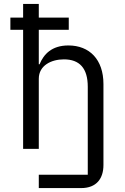

<svg xmlns="http://www.w3.org/2000/svg" viewBox="-20 -760 640 980"><path d="M178 200H394C473 200 508 151 508 82V-331C508 -456 437 -528 329 -528C244 -528 203 -483 182 -432H178V-608H331V-670H178V-740H98V-670H33V-608H98V0H178V-358C178 -426 242 -457 306 -457C386 -457 428 -412 428 -317V132H178Z"/></svg>

Font: IBM Mono
Style: Regular
Weight: 400
Monospace: yes
Designer: Mike Abbink, Paul van der Laan, Pieter van Rosmalen
Foundry: Bold Monday
Version: Version 2.3